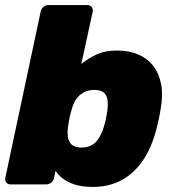

<svg xmlns="http://www.w3.org/2000/svg" viewBox="-26 -730 690 760"><path d="M341 10Q287 10 249.5 -7.5Q212 -25 194 -54L188 -26Q186 -15 177 -7.5Q168 0 157 0H16Q5 0 -1 -7.5Q-7 -15 -5 -26L135 -684Q137 -695 146 -702.5Q155 -710 166 -710H320Q330 -710 336.5 -702.5Q343 -695 341 -684L296 -477Q326 -501 358.5 -515.5Q391 -530 437 -530Q484 -530 520 -515Q556 -500 579.5 -470.5Q603 -441 611.5 -398Q620 -355 610 -299Q607 -278 603 -261Q599 -244 594 -222Q574 -144 538 -92.5Q502 -41 452.5 -15.5Q403 10 341 10ZM296 -146Q322 -146 339 -156.5Q356 -167 367 -186Q378 -205 385 -228Q390 -243 393.5 -260Q397 -277 399 -292Q402 -316 399.5 -334.5Q397 -353 385 -363.5Q373 -374 347 -374Q323 -374 305 -364Q287 -354 276 -338Q265 -322 259 -301Q253 -281 249.5 -264.5Q246 -248 243 -226Q240 -204 243 -186Q246 -168 258.5 -157Q271 -146 296 -146Z"/></svg>

Font: Rubik Light ExtraBold
Style: Italic
Weight: 800
Italic angle: -12°
Version: Version 2.104